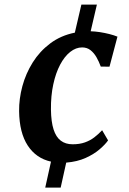

<svg xmlns="http://www.w3.org/2000/svg" viewBox="-20 -705 565 843"><path d="M178.6 118.7 203.9 4.6Q138.8 -9.6 101.9 -65.8Q65.1 -121.9 63.9 -216.8Q63.2 -270.8 78.2 -326.5Q93.2 -382.1 123.7 -430.9Q154.3 -479.7 200.7 -514.5Q247 -549.3 308.6 -561.6L337.3 -684.8H405.4L378.1 -567.7Q396.8 -567.2 418.2 -564Q439.6 -560.7 460.2 -555.5Q480.8 -550.2 495.7 -544.1L460.8 -412.3L422.5 -412.6Q414.3 -435 403.3 -454.2Q392.2 -473.3 376.9 -485.1Q361.7 -496.8 340.5 -496.8Q313.3 -496.8 288.3 -477.1Q263.3 -457.4 244 -421Q224.7 -384.6 213.9 -334.4Q203 -284.3 203.7 -223.8Q204.4 -170.3 215.2 -136.7Q226 -103 247 -87.3Q267.9 -71.5 298.9 -71.5Q329.8 -71.5 352.8 -79.8Q375.9 -88 394.1 -102Q412.3 -115.9 428.4 -133.2L454.5 -88.6Q442.3 -71 417.6 -49.7Q392.9 -28.3 356.1 -11.6Q319.3 5 270.7 9L246.4 118.7Z"/></svg>

Font: Merriweather 7pt Light
Style: Italic
Weight: 300
Italic angle: -7.8°
Designer: Eben Sorkin
Foundry: Eben Sorkin
Version: Version 2.200;gftools[0.9.31]